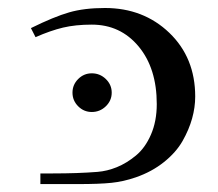

<svg xmlns="http://www.w3.org/2000/svg" viewBox="-20 -465 551 485"><path d="M58.1 -394Q116.7 -422.9 154.8 -433.8Q192.9 -444.8 245.1 -444.8Q342.3 -444.8 407.7 -382.1Q473.1 -319.3 473.1 -221.2Q473.1 -193.8 465.3 -165.8Q457.5 -137.7 441.2 -108.9Q424.8 -80.1 394.3 -55.7Q363.8 -31.2 323.2 -17.1Q292 -6.3 261.7 -3.2Q231.4 0 176.8 0H82V-26.9H113.8Q176.8 -26.9 226.1 -30.8Q250.5 -32.7 275.1 -42.7Q299.8 -52.7 323.2 -72Q346.7 -91.3 361.3 -125Q376 -158.7 376 -202.1Q376 -292.5 330.1 -347.7Q284.2 -402.8 211.9 -402.8Q170.9 -402.8 139.2 -395.3Q107.4 -387.7 69.8 -371.1ZM211.9 -279.8Q232.4 -279.8 247.3 -265.4Q262.2 -251 262.2 -231Q262.2 -210.9 247.3 -196.5Q232.4 -182.1 211.9 -182.1Q191.9 -182.1 177.5 -196.5Q163.1 -210.9 163.1 -231Q163.1 -251 177.5 -265.4Q191.9 -279.8 211.9 -279.8Z"/></svg>

Font: Dehuti
Style: Bold
Weight: 700
Version: Version 1.2